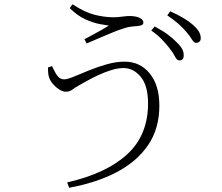

<svg xmlns="http://www.w3.org/2000/svg" viewBox="-20 -817 1040 900"><path d="M820 -534Q809 -534 800.5 -551.5Q792 -569 776 -589Q760 -610 740 -631Q720 -652 689 -674L705 -693Q741 -674 766.5 -655Q792 -636 808 -619Q827 -601 834.5 -586Q842 -571 841 -556Q841 -544 835 -538.5Q829 -533 820 -534ZM295 38Q479 -4 576.5 -94Q674 -184 674 -332Q674 -415 640 -456.5Q606 -498 559 -498Q533 -498 502 -488.5Q471 -479 441 -465Q411 -451 386 -437Q361 -423 347 -415Q331 -406 318.5 -396.5Q306 -387 289 -387Q275 -387 260 -396Q245 -405 233 -418Q221 -431 215 -442Q208 -457 206.5 -469Q205 -481 205 -501L224 -507Q234 -485 242.5 -471Q251 -457 260.5 -451Q270 -445 281 -445Q295 -445 325.5 -457.5Q356 -470 396 -486.5Q436 -503 480 -515.5Q524 -528 564 -528Q637 -528 682 -472.5Q727 -417 727 -322Q727 -214 674 -136.5Q621 -59 526 -9.5Q431 40 304 63ZM376 -633Q398 -645 418.5 -656Q439 -667 457.5 -677.5Q476 -688 490 -697Q476 -699 446 -704.5Q416 -710 379 -727Q342 -744 307 -779L320 -797Q376 -760 422.5 -748Q469 -736 514 -736Q529 -736 552 -739Q575 -742 587 -742Q603 -742 617.5 -739Q632 -736 642 -729Q652 -722 652 -711Q652 -703 644.5 -699.5Q637 -696 624 -695Q614 -694 597.5 -692.5Q581 -691 560 -684Q537 -677 505.5 -664Q474 -651 442.5 -637.5Q411 -624 386 -613ZM899 -616Q888 -617 879 -633Q870 -649 853 -668Q835 -689 815 -706.5Q795 -724 764 -745L778 -764Q814 -748 840.5 -732Q867 -716 884 -701Q904 -683 912.5 -668.5Q921 -654 921 -638Q921 -627 914.5 -621.5Q908 -616 899 -616Z"/></svg>

Font: Noto Serif KR ExtraLight
Style: Regular
Weight: 200
Designer: Ryoko NISHIZUKA 西塚涼子 (kana & ideographs); Frank Grießhammer (Latin, Greek & Cyrillic); Wenlong ZHANG 张文龙 (bopomofo); San
Foundry: Adobe
Version: Version 2.002-H1;hotconv 1.1.0;makeotfexe 2.6.0